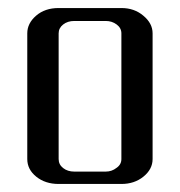

<svg xmlns="http://www.w3.org/2000/svg" viewBox="-20 -458 448 478"><path d="M47.9 -62V-375Q47.9 -399.9 69.8 -418.9Q91.8 -438 126 -438H282.2Q314.5 -438 336.9 -418.9Q359.9 -399.9 359.9 -375V-62Q359.9 -36.6 336.9 -18.1Q314.5 0 282.2 0H126Q92.8 0 70.3 -18.1Q47.9 -36.1 47.9 -62ZM126 -62Q126 -48.3 137.2 -39.6Q148.4 -30.8 165 -30.8H243.2Q258.3 -30.8 270 -40Q282.2 -48.3 282.2 -62V-375Q282.2 -388.2 270.5 -397Q258.8 -405.8 243.2 -405.8H165Q148.4 -405.8 137.2 -397Q126 -388.2 126 -375Z"/></svg>

Font: Hhenum
Style: Regular
Weight: 400
Designer: T. Christopher White
Version: Version 1.0